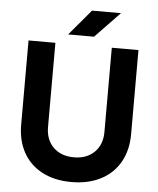

<svg xmlns="http://www.w3.org/2000/svg" viewBox="-59 -934 822 997"><g transform="rotate(5 351.5 -435.0)"><path d="M65 -261V-700H205V-261Q205 -195 245 -155.5Q285 -116 352 -116Q419 -116 459 -155.5Q499 -195 499 -261V-700H638V-261Q638 -178 603 -116Q568 -54 503 -20.5Q438 13 350 13Q263 13 198.5 -20.5Q134 -54 99.5 -116Q65 -178 65 -261ZM380 -883H531L402 -749H267Z"/></g></svg>

Font: Oak Sans
Style: Bold
Weight: 700
Designer: Erik Kennedy, Walven
Foundry: Erik Kennedy, Walven
Version: Version 1.000